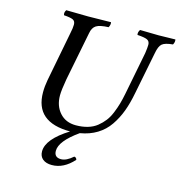

<svg xmlns="http://www.w3.org/2000/svg" viewBox="-124 -756 1017 1086"><g transform="rotate(15 385.0 -213.5)"><path d="M403.8 155.8Q346.2 220.2 276.9 220.2Q242.7 220.2 223.4 204.1Q204.1 188 204.1 159.2Q204.1 87.4 328.1 9.8Q123 9.8 123 -165Q123 -199.2 129.9 -236.8L186 -527.8Q192.9 -559.6 192.9 -579.1Q192.9 -600.1 177.7 -606.9Q162.6 -613.8 125 -616.2Q119.1 -630.9 129.9 -647Q219.7 -645 258.8 -645Q306.2 -645 392.1 -647Q395.5 -632.8 386.2 -616.2Q335.4 -614.3 314.7 -601.3Q293.9 -588.4 288.1 -555.2L231.9 -270Q220.2 -203.6 220.2 -172.9Q220.2 -111.3 255.4 -71.8Q290.5 -32.2 350.1 -32.2Q388.2 -32.2 419.4 -41.5Q450.7 -50.8 473.1 -68.8Q495.6 -86.9 512.2 -108.4Q528.8 -129.9 541 -159.9Q553.2 -189.9 560.8 -216.6Q568.4 -243.2 575.2 -277.8L624 -527.8Q628.9 -561 628.9 -578.1Q628.9 -598.6 613 -606.2Q597.2 -613.8 555.2 -616.2Q551.3 -630.9 562 -647Q653.8 -645 671.9 -645Q694.8 -645 769 -647Q772.5 -632.3 763.2 -616.2Q717.8 -612.3 700.9 -598.1Q684.1 -584 676.8 -543L627.9 -295.9Q616.2 -233.9 598.4 -186Q580.6 -138.2 552.5 -97.2Q524.4 -56.2 481.9 -30.3Q439.5 -4.4 383.8 4.9Q278.8 79.1 278.8 136.2Q278.8 174.8 318.8 174.8Q350.1 174.8 388.2 141.1Q400.9 142.6 403.8 155.8Z"/></g></svg>

Font: Common Serif Medium
Style: Italic
Weight: 500
Italic angle: -12°
Designer: Philipp H. Poll, Khaled Hosny
Foundry: Stefan Peev, Context Ltd.
Version: Version 1.026